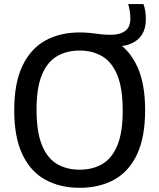

<svg xmlns="http://www.w3.org/2000/svg" viewBox="-20 -908 778 938"><path d="M369 9.5Q273 9.5 201 -30.2Q129 -70 89.2 -154Q49.5 -238 49.5 -370Q49.5 -502 89.5 -586Q129.5 -670 201.2 -709.8Q273 -749.5 369 -749.5Q397.5 -749.5 422 -746.8Q446.5 -744 470.2 -741Q494 -738 520.5 -738Q566 -738 591.5 -756.8Q617 -775.5 617 -817.5Q617 -836 614.2 -852.5Q611.5 -869 606.5 -888H681Q687.5 -869.5 690 -852Q692.5 -834.5 692.5 -813Q692.5 -769.5 674.2 -740Q656 -710.5 622.5 -695.8Q589 -681 543.5 -681L550.5 -702Q615.5 -661 652.2 -579.2Q689 -497.5 689 -370Q689 -237 649.2 -153.2Q609.5 -69.5 537.5 -30Q465.5 9.5 369 9.5ZM369 -79Q433.5 -79 480.8 -107.2Q528 -135.5 553.8 -198.8Q579.5 -262 579.5 -367Q579.5 -475.5 553.5 -539.8Q527.5 -604 480.2 -632.5Q433 -661 369 -661Q305 -661 257.8 -633Q210.5 -605 184.5 -541.8Q158.5 -478.5 158.5 -373Q158.5 -264.5 184.5 -200Q210.5 -135.5 257.8 -107.2Q305 -79 369 -79Z"/></svg>

Font: Encode Sans SC Condensed Thin Medium
Style: Regular
Weight: 500
Version: Version 3.002